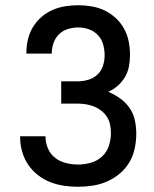

<svg xmlns="http://www.w3.org/2000/svg" viewBox="-20 -702 590 734"><path d="M279 12Q251 12 224 8Q197 4 171.5 -6Q146 -16 124 -33.5Q102 -51 87 -73.5Q72 -96 64.5 -123Q57 -150 57 -177V-181H154V-179Q154 -156 163.5 -134Q173 -112 191.5 -98Q210 -84 233 -78.5Q256 -73 279 -73Q303 -73 327.5 -80Q352 -87 370 -103.5Q388 -120 396 -144Q404 -168 404 -193Q404 -209 401 -225Q398 -241 389 -255Q380 -269 367 -279Q354 -289 339 -295Q324 -301 307.5 -303.5Q291 -306 275 -306H214V-391H275Q296 -391 316 -396.5Q336 -402 351.5 -416Q367 -430 373.5 -450Q380 -470 380 -491Q380 -511 374.5 -531.5Q369 -552 354.5 -567.5Q340 -583 320 -590Q300 -597 279 -597Q259 -597 239.5 -591Q220 -585 206 -571.5Q192 -558 185 -538.5Q178 -519 178 -500V-497H81V-502Q81 -527 87 -552Q93 -577 106 -598.5Q119 -620 138.5 -637Q158 -654 181 -664Q204 -674 229 -678Q254 -682 279 -682Q305 -682 331 -677.5Q357 -673 380 -662Q403 -651 422.5 -633Q442 -615 454.5 -592Q467 -569 472 -543.5Q477 -518 477 -492Q477 -470 473 -448.5Q469 -427 458 -408Q447 -389 430.5 -374.5Q414 -360 394 -351Q418 -341 439.5 -325.5Q461 -310 475.5 -289Q490 -268 495.5 -242.5Q501 -217 501 -191Q501 -163 495 -134.5Q489 -106 474.5 -81.5Q460 -57 438 -38.5Q416 -20 390 -8.5Q364 3 335.5 7.5Q307 12 279 12Z"/></svg>

Font: Lode Dark Term
Style: Bold
Weight: 700
Monospace: yes
Designer: Belleve Invis
Foundry: Belleve Invis
Version: Version 29.2.0